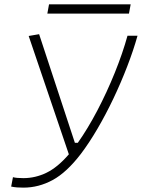

<svg xmlns="http://www.w3.org/2000/svg" viewBox="-20 -859 657 889"><path d="M88.4 9.8Q73.2 9.8 59.6 8.8Q45.9 7.8 31.7 4.9L40 -38.6Q55.7 -34.2 88.4 -34.2Q143.6 -34.2 195.1 -59.1Q246.6 -84 298.8 -144.5L112.8 -692.4L161.1 -700.7L326.7 -197.8H340.3Q386.2 -262.7 430.7 -347.4Q475.1 -432.1 511.5 -522.2Q547.9 -612.3 570.3 -693.4H616.7Q597.7 -625.5 568.8 -550.8Q540 -476.1 504.9 -402.3Q469.7 -328.6 431.2 -262.7Q392.6 -196.8 354.5 -146.5Q288.6 -60.5 223.9 -25.4Q159.2 9.8 88.4 9.8ZM199.2 -795.9 207 -838.9H585L577.1 -795.9Z"/></svg>

Font: Cascadia Mono ExtraLight
Style: Italic
Weight: 200
Italic angle: -10°
Monospace: yes
Designer: Aaron Bell
Foundry: Saja Typeworks
Version: Version 2404.023; ttfautohint (v1.8.4)